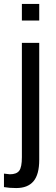

<svg xmlns="http://www.w3.org/2000/svg" viewBox="-44 -745 286 973"><path d="M154.8 -641.1H66.9V-725.1H154.8ZM154.8 -527.8V64.9Q154.8 139.2 125.7 173.6Q96.7 208 38.1 208Q2.9 208 -23.9 203.1V134.8L5.9 138.2Q40 138.2 53.5 120.1Q66.9 102.1 66.9 51.8V-527.8Z"/></svg>

Font: Libra Sans Modern
Style: Regular
Weight: 400
Foundry: Stefan Peev, Context Ltd
Version: Version 1.000